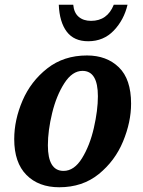

<svg xmlns="http://www.w3.org/2000/svg" viewBox="-20 -780 603 810"><path d="M40 -193Q40 -274 75 -355.5Q110 -437 179.5 -491.5Q249 -546 347 -546Q430 -546 481.5 -496Q533 -446 533 -343Q533 -265 499 -183Q465 -101 396.5 -45.5Q328 10 230 10Q143 10 91.5 -42Q40 -94 40 -193ZM393 -374Q393 -481 328 -481Q285 -481 251.5 -429Q218 -377 200 -303Q182 -229 182 -167Q182 -59 248 -59Q293 -59 326 -112.5Q359 -166 376 -240.5Q393 -315 393 -374ZM228 -760H289Q292 -726 312 -709Q332 -692 364 -692Q433 -692 460 -760H518Q503 -696 460 -651Q417 -606 352 -606Q292 -606 261.5 -646.5Q231 -687 228 -760Z"/></svg>

Font: Noto Serif Narrow
Style: Bold Italic
Weight: 700
Width: 4
Italic angle: -12°
Designer: Monotype Design Team
Foundry: Monotype Imaging Inc.
Version: Version 1.001